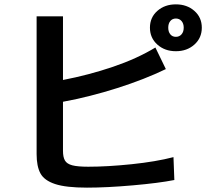

<svg xmlns="http://www.w3.org/2000/svg" viewBox="-20 -847 946 881"><path d="M379 14Q283 14 233 -2.5Q183 -19 165.5 -51.5Q148 -84 148 -140V-772H269V-480Q388 -503 498.5 -540.5Q609 -578 693 -629L741 -530Q644 -483 518.5 -443Q393 -403 269 -380V-155Q269 -126 278 -110.5Q287 -95 311.5 -88.5Q336 -82 385 -82Q473 -82 584 -93.5Q695 -105 776 -126L780 -21Q709 -7 589.5 3.5Q470 14 379 14ZM787 -612Q736 -612 702 -642.5Q668 -673 668 -720Q668 -767 702 -797Q736 -827 787 -827Q838 -827 872 -797Q906 -767 906 -720Q906 -673 872 -642.5Q838 -612 787 -612ZM823 -720Q823 -739 813 -750.5Q803 -762 787 -762Q771 -762 761.5 -750.5Q752 -739 752 -720Q752 -701 761.5 -689.5Q771 -678 787 -678Q803 -678 813 -689.5Q823 -701 823 -720Z"/></svg>

Font: 카카오 큰글씨 ExtraBold
Style: Regular
Weight: 800
Designer: Park Young-rak; Lee Sang-min; Kim Jung-jin; Min Bon; Park Min-gyu;
Foundry: Kakao Corporation
Version: Version 2.003